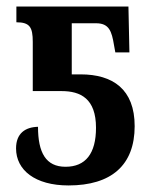

<svg xmlns="http://www.w3.org/2000/svg" viewBox="-20 -556 473 586"><path d="M189 10C320 10 391 -52 391 -171C391 -284 324 -329 226 -329H199V-485H273C313 -485 321 -461 328 -418L332 -396H375L372 -536H30V-488C71 -488 80 -473 80 -428V-278H168C226 -278 273 -255 273 -166C273 -87 241 -47 180 -47C120 -47 96 -90 96 -169C57 -168 29 -149 29 -103C29 -37 87 10 189 10Z"/></svg>

Font: Noto Serif Condensed Semi
Style: Regular
Weight: 600
Width: 3
Designer: Monotype Design Team
Foundry: Monotype Imaging Inc.
Version: Version 1.002